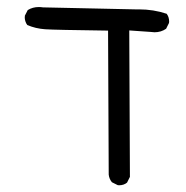

<svg xmlns="http://www.w3.org/2000/svg" viewBox="-20 -433 540 557"><path d="M325.2 104.5Q339.4 104.5 348.6 96.7L356.9 80.1L355 -344.7L418 -340.3Q423.3 -339.4 428.2 -339.4Q447.3 -339.4 461.9 -349.6L470.2 -366.2Q470.7 -368.2 470.7 -370.1Q470.7 -383.8 463.4 -393.1Q425.3 -405.8 383.3 -405.8Q377.9 -405.8 372.6 -405.8H372.1L104.5 -411.6Q98.6 -412.6 92.8 -412.6Q74.7 -412.6 60.5 -403.8L52.2 -387.7Q51.8 -385.7 51.8 -381.6Q51.8 -377.4 53.5 -371.6Q55.2 -365.7 59.1 -360.4Q83 -350.1 111.1 -348.1Q139.2 -346.2 293.5 -344.2L295.4 73.7Q296.9 86.4 304.7 95.7L321.3 104Q323.2 104.5 325.2 104.5Z"/></svg>

Font: Bakudai
Style: ExtraLight
Weight: 200
Version: Version 1.48